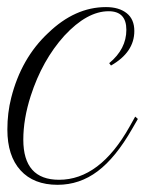

<svg xmlns="http://www.w3.org/2000/svg" viewBox="-20 -510 409 542"><path d="M353.3 -146.7Q306.7 -65 255.8 -26.7Q205 11.7 142.5 11.7Q75 11.7 37.9 -29.2Q0.8 -70 0.8 -144.2Q0.8 -191.7 11.7 -234.2Q40 -345.8 115.8 -416.7Q191.7 -490 279.2 -490Q315.8 -490 337.5 -472.9Q359.2 -455.8 359.2 -422.5Q359.2 -362.5 293.3 -325L288.3 -331.7Q336.7 -371.7 336.7 -425.8Q336.7 -478.3 286.7 -478.3Q225.8 -478.3 161.7 -409.2Q99.2 -340 66.7 -239.2Q45.8 -174.2 45.8 -115.8Q45.8 -2.5 146.7 -2.5Q261.7 -2.5 345.8 -152.5L361.7 -180.8L369.2 -174.2Z"/></svg>

Font: Sirivennela
Style: Regular
Weight: 400
Designer: Appaji Ambarisha Darbha
Foundry: Appaji Ambarisha Darbha
Version: Version 1.00; ttfautohint (v1.8.4.7-5d5b)